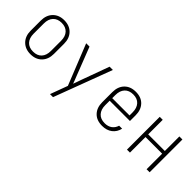

<svg xmlns="http://www.w3.org/2000/svg" viewBox="62 -1328 2277 2277"><g transform="rotate(45 1200.0 -190.0)"><path d="M300 10Q212 10 158.5 -44.5Q105 -99 105 -190V-360Q105 -451 158.5 -505.5Q212 -560 300 -560Q389 -560 442 -505.5Q495 -451 495 -360V-190Q495 -99 442 -44.5Q389 10 300 10ZM300 -34Q369 -34 407 -75Q445 -116 445 -190V-360Q445 -434 406.5 -475Q368 -516 300 -516Q232 -516 193.5 -475Q155 -434 155 -360V-190Q155 -116 193 -75Q231 -34 300 -34Z M799 180 880 -39 676 -550H732L868 -200Q879 -172 890 -144Q901 -116 906 -101Q912 -116 922 -144.5Q932 -173 942 -202L1069 -550H1124L850 180Z M1501 10Q1409 10 1357 -44.5Q1305 -99 1305 -190V-360Q1305 -451 1357.5 -505.5Q1410 -560 1501 -560Q1592 -560 1643.5 -505.5Q1695 -451 1695 -360V-265H1355V-190Q1355 -118 1393 -76Q1431 -34 1501 -34Q1557 -34 1593.5 -61Q1630 -88 1644 -135H1694Q1679 -68 1628.5 -29Q1578 10 1501 10ZM1355 -308H1645V-360Q1645 -432 1607.5 -474Q1570 -516 1501 -516Q1431 -516 1393 -474.5Q1355 -433 1355 -360Z M1910 0V-550H1960V-306H2239V-550H2290V0H2239V-261H1960V0Z"/></g></svg>

Font: NKDuy Mono Thin
Style: Regular
Weight: 100
Monospace: yes
Designer: NKDuy
Foundry: NKDuy
Version: Version 2.251; ttfautohint (v1.8.4.7-5d5b)